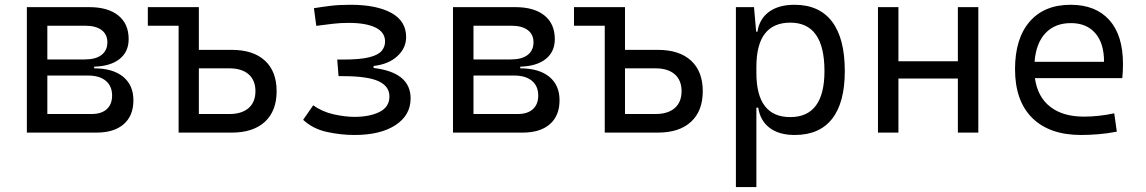

<svg xmlns="http://www.w3.org/2000/svg" viewBox="-20 -547 4728 792"><path d="M90.8 0V-517.6H347.7Q425.3 -517.6 468 -483.2Q510.7 -448.7 510.7 -385.7Q510.7 -333.5 473.4 -303.7Q436 -273.9 368.2 -272V-265.1Q445.3 -265.1 487.8 -230.5Q530.3 -195.8 530.3 -133.3Q530.3 -69.8 490.5 -34.9Q450.7 0 377.9 0ZM175.3 -76.7H357.9Q398.4 -76.7 420.4 -96.7Q442.4 -116.7 442.4 -152.8Q442.4 -191.9 416.5 -213.6Q390.6 -235.4 342.8 -235.4H175.3ZM175.3 -301.8H330.1Q374.5 -301.8 398.7 -320.3Q422.9 -338.9 422.9 -372.6Q422.9 -405.3 398.9 -423.1Q375 -440.9 331.5 -440.9H175.3Z M716.8 0V-440.9H589.8V-517.6H800.3V-341.3H936Q1024.4 -341.3 1072.8 -296.9Q1121.1 -252.4 1121.1 -170.9Q1121.1 -89.4 1072.8 -44.7Q1024.4 0 936 0ZM800.3 -76.7H925.8Q977.5 -76.7 1005.6 -101.3Q1033.7 -126 1033.7 -170.9Q1033.7 -215.8 1005.6 -240.5Q977.5 -265.1 925.8 -265.1H800.3Z M1442.4 9.8Q1385.3 9.8 1327.9 -2.9Q1270.5 -15.6 1230.5 -52.7L1272 -112.8Q1309.1 -85.9 1356.4 -75.4Q1403.8 -64.9 1441.9 -64.9Q1504.4 -64.9 1545.4 -85.2Q1586.4 -105.5 1586.4 -149.4Q1586.4 -191.4 1541 -212.2Q1495.6 -232.9 1393.6 -232.9H1376.5L1371.1 -301.3H1395Q1465.8 -301.3 1503.2 -310.8Q1540.5 -320.3 1554.4 -337.2Q1568.4 -354 1568.4 -375.5Q1568.4 -414.1 1529.1 -433.3Q1489.7 -452.6 1418 -452.6Q1383.3 -452.6 1353.5 -449Q1323.7 -445.3 1284.7 -440.4L1274.9 -513.2Q1308.1 -518.6 1342.8 -522.9Q1377.4 -527.3 1425.8 -527.3Q1532.7 -527.3 1594 -493.9Q1655.3 -460.4 1655.3 -394Q1655.3 -348.6 1618.9 -315.2Q1582.5 -281.7 1521 -274.9V-266.6Q1673.8 -248.5 1673.8 -141.1Q1673.8 -71.8 1611.6 -31Q1549.3 9.8 1442.4 9.8Z M1848.6 0V-517.6H2105.5Q2183.1 -517.6 2225.8 -483.2Q2268.6 -448.7 2268.6 -385.7Q2268.6 -333.5 2231.2 -303.7Q2193.8 -273.9 2126 -272V-265.1Q2203.1 -265.1 2245.6 -230.5Q2288.1 -195.8 2288.1 -133.3Q2288.1 -69.8 2248.3 -34.9Q2208.5 0 2135.7 0ZM1933.1 -76.7H2115.7Q2156.2 -76.7 2178.2 -96.7Q2200.2 -116.7 2200.2 -152.8Q2200.2 -191.9 2174.3 -213.6Q2148.4 -235.4 2100.6 -235.4H1933.1ZM1933.1 -301.8H2087.9Q2132.3 -301.8 2156.5 -320.3Q2180.7 -338.9 2180.7 -372.6Q2180.7 -405.3 2156.7 -423.1Q2132.8 -440.9 2089.4 -440.9H1933.1Z M2474.6 0V-440.9H2347.7V-517.6H2558.1V-341.3H2693.8Q2782.2 -341.3 2830.6 -296.9Q2878.9 -252.4 2878.9 -170.9Q2878.9 -89.4 2830.6 -44.7Q2782.2 0 2693.8 0ZM2558.1 -76.7H2683.6Q2735.4 -76.7 2763.4 -101.3Q2791.5 -126 2791.5 -170.9Q2791.5 -215.8 2763.4 -240.5Q2735.4 -265.1 2683.6 -265.1H2558.1Z M3015.6 224.6V-517.6H3090.3L3099.1 -416.5H3104.5Q3112.8 -469.7 3152.6 -498.5Q3192.4 -527.3 3257.3 -527.3Q3359.4 -527.3 3412.1 -458Q3464.8 -388.7 3464.8 -253.9Q3464.8 -124 3412.6 -57.1Q3360.4 9.8 3258.3 9.8Q3192.4 9.8 3153.8 -20.3Q3115.2 -50.3 3107.9 -103H3100.1V224.6ZM3100.1 -246.1Q3100.1 -64 3239.7 -64Q3380.9 -64 3380.9 -253.9Q3380.9 -453.6 3240.2 -453.6Q3100.1 -453.6 3100.1 -271.5Z M3931.2 0V-223.1H3686V0H3601.6V-517.6H3686V-294.4H3931.2V-517.6H4015.6V0Z M4439.5 9.8Q4309.1 9.8 4238 -60.5Q4167 -130.9 4167 -261.7Q4167 -387.7 4227.1 -457.5Q4287.1 -527.3 4396.5 -527.3Q4499.5 -527.3 4555.9 -464.4Q4612.3 -401.4 4612.3 -283.2Q4612.3 -250.5 4609.4 -224.6H4249Q4259.8 -147.5 4312 -106.7Q4364.3 -65.9 4451.2 -65.9Q4511.7 -65.9 4576.2 -79.6L4586.9 -3.9Q4546.9 3.9 4509.3 6.8Q4471.7 9.8 4439.5 9.8ZM4247.6 -292H4534.2Q4534.2 -368.7 4498 -410.2Q4461.9 -451.7 4397.5 -451.7Q4331.5 -451.7 4292.5 -410.2Q4253.4 -368.7 4247.6 -292Z"/></svg>

Font: Cascadia Mono NF SemiLight
Style: Regular
Weight: 350
Monospace: yes
Designer: Aaron Bell
Foundry: Saja Typeworks
Version: Version 2404.023; ttfautohint (v1.8.4)